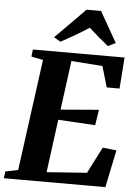

<svg xmlns="http://www.w3.org/2000/svg" viewBox="-76 -1043 778 1091"><g transform="rotate(5 313.0 -497.5)"><path d="M-12 0 -7 -39 65 -53.5 151 -689 84 -702.5 88.5 -743H611.5L598.5 -565H525.5L490.5 -684L312.5 -697L275 -416.5L492.5 -434.5L478.5 -345.5L267 -358L227 -55.5L456 -72L532.5 -222L611.5 -213.5L567 0ZM202.5 -823 373 -995H455.5L554.5 -821L511.5 -799.5Q482.5 -822.5 454.5 -846.5Q426.5 -870.5 400 -894.5Q362 -869.5 321.2 -846Q280.5 -822.5 240.5 -800.5Z"/></g></svg>

Font: Merriweather 60pt ExtraBold
Style: Italic
Weight: 800
Italic angle: -7.8°
Version: Version 2.101